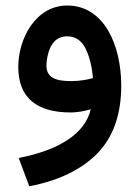

<svg xmlns="http://www.w3.org/2000/svg" viewBox="-20 -398 495 682"><path d="M410.6 -94.2C410.6 -236.8 350.1 -378.4 218.8 -378.4C106.4 -378.4 44.9 -260.3 44.9 -160.6C44.9 -48.8 112.3 1.5 231.9 1.5C252.9 1.5 280.8 -3.4 302.2 -9.8C282.7 76.7 189 135.7 46.4 163.1L84 263.7C188.5 243.7 269 204.6 325.7 147C382.3 88.9 410.6 8.8 410.6 -94.2ZM232.4 -109.9C177.2 -109.9 145 -122.6 145 -165C145 -177.7 147 -192.4 151.4 -208.5C159.7 -241.2 180.2 -269 217.8 -269C247.1 -269 269 -254.9 283.7 -226.1C297.9 -197.3 306.6 -162.1 310.1 -120.6C288.1 -114.3 260.3 -109.9 232.4 -109.9Z"/></svg>

Font: Vazirmatn Medium
Style: Regular
Weight: 500
Designer: Saber Rastikerdar
Foundry: Saber Rastikerdar
Version: Version 33.003